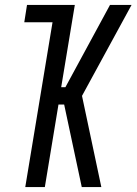

<svg xmlns="http://www.w3.org/2000/svg" viewBox="-20 -755 551 775"><path d="M82 0 192 -665H78L89 -735H282L227 -403H244L424 -735H511L311 -368L389 0H310L239 -333H216L161 0Z"/></svg>

Font: Iosevka Curly Oblique
Style: Regular
Weight: 400
Italic angle: -9°
Monospace: yes
Designer: Belleve Invis
Foundry: Belleve Invis
Version: Version 11.1.0; ttfautohint (v1.8.3)